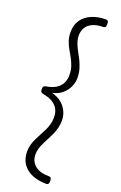

<svg xmlns="http://www.w3.org/2000/svg" viewBox="-201 -1066 754 1194"><g transform="rotate(20 176.0 -469.0)"><path d="M279 -1013Q288 -1013 292 -1007.5Q296 -1002 296 -988Q296 -974 292 -968.5Q288 -963 279 -963Q238 -963 210 -950.5Q182 -938 167.5 -915.5Q153 -893 153 -862Q153 -838 161.5 -814.5Q170 -791 182.5 -768.5Q195 -746 207 -722Q219 -698 227.5 -670Q236 -642 236 -609Q236 -580 223 -551Q210 -522 184.5 -500Q159 -478 119 -469Q159 -459 184.5 -437.5Q210 -416 223 -387.5Q236 -359 236 -329Q236 -302 230 -278.5Q224 -255 214.5 -234Q205 -213 194.5 -193Q184 -173 174.5 -154Q165 -135 159 -115.5Q153 -96 153 -75Q153 -30 185 -2.5Q217 25 279 25Q288 25 292 30.5Q296 36 296 50Q296 64 292 69.5Q288 75 279 75Q226 75 185 58Q144 41 121 7.5Q98 -26 98 -74Q98 -100 104.5 -121.5Q111 -143 120.5 -162.5Q130 -182 140.5 -201.5Q151 -221 160.5 -240Q170 -259 176.5 -281Q183 -303 183 -329Q183 -361 170.5 -384Q158 -407 133.5 -422Q109 -437 69 -444Q60 -446 55.5 -451Q51 -456 51 -469Q51 -483 55.5 -487.5Q60 -492 69 -494Q109 -500 133.5 -515.5Q158 -531 170.5 -554Q183 -577 183 -609Q183 -641 174.5 -666.5Q166 -692 153.5 -714.5Q141 -737 128 -759.5Q115 -782 106.5 -807.5Q98 -833 98 -864Q98 -912 121 -945Q144 -978 185 -995.5Q226 -1013 279 -1013Z"/></g></svg>

Font: Playwrite US Modern ExtraLight
Style: Regular
Weight: 250
Designer: Veronika Burian, José Scaglione
Foundry: TypeTogether
Version: Version 1.003